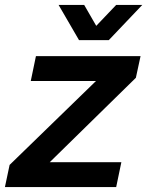

<svg xmlns="http://www.w3.org/2000/svg" viewBox="-47 -760 598 780"><path d="M-8 -90 343 -431H78L99 -532H524L505 -444L155 -101H446L425 0H-27ZM191 -740H295L344 -655L425 -740H531L395 -597H274Z"/></svg>

Font: Mona Sans SemiBold
Style: Italic
Weight: 600
Italic angle: -11.7°
Designer: Deni Anggara
Foundry: GitHub
Version: Version 2.000